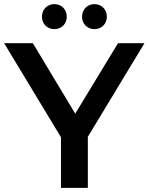

<svg xmlns="http://www.w3.org/2000/svg" viewBox="-29 -909 719 929"><path d="M234 -768C268 -768 294 -793 294 -828C294 -864 268 -889 234 -889C200 -889 174 -864 174 -828C174 -793 200 -768 234 -768ZM428 -768C462 -768 488 -793 488 -828C488 -864 462 -889 428 -889C394 -889 368 -864 368 -828C368 -793 394 -768 428 -768ZM670 -700H542L335 -359L130 -700H-9L266 -245V0H396V-247Z"/></svg>

Font: Montserrat Lite SemiBold
Style: Regular
Weight: 600
Designer: Julieta Ulanovsky
Foundry: Julieta Ulanovsky
Version: Version 7.200;PS 007.200;hotconv 1.0.88;makeotf.lib2.5.64775